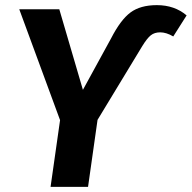

<svg xmlns="http://www.w3.org/2000/svg" viewBox="-20 -728 747 748"><path d="M214 -260 55 -692H211L303 -378L413 -579Q450 -651 488.5 -679.5Q527 -708 591 -708Q660 -708 707 -668L655 -586Q628 -602 604 -602Q582 -602 567.5 -590.5Q553 -579 534 -548L360 -261L323 0H177Z"/></svg>

Font: Fira Sans SemiBold
Style: Italic
Weight: 600
Italic angle: -8°
Designer: bBox Type GmbH & Carrois Corporate GbR & Edenspiekermann AG
Foundry: bBox Type GmbH & Carrois Corporate GbR & Edenspiekermann AG
Version: Version 4.301